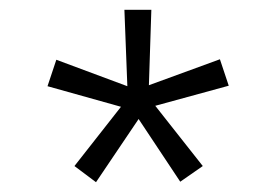

<svg xmlns="http://www.w3.org/2000/svg" viewBox="-20 -720 562 392"><path d="M176 -348 132 -381 227 -502 77 -544 95 -598 240 -544 234 -700H289L284 -546L429 -599L447 -545L297 -504L394 -381L348 -349L263 -477Z"/></svg>

Font: Geologica-Sharp
Style: Regular
Weight: 100
Designer: Sindre Bremnes, Frode Helland
Foundry: Monokrom Skriftforlag AS
Version: Version 1.010;gftools[0.9.28]